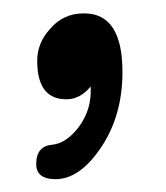

<svg xmlns="http://www.w3.org/2000/svg" viewBox="-20 -789 251 291"><path d="M107.7 -768.7Q165.6 -768.7 165.6 -680Q165.6 -611.3 130.8 -562.1Q99.5 -517.4 64.1 -517.4Q34.9 -517.4 34.9 -540.5Q34.9 -567.7 59.5 -569.7Q80 -571.8 98.5 -595.4Q119.5 -622.6 117.4 -657.9Q101.5 -638.5 80.5 -638.5Q36.4 -638.5 36.4 -696.9Q36.4 -723.6 55.4 -744.6Q75.4 -768.7 106.7 -768.7Z"/></svg>

Font: Myanmar Handwriting
Style: Regular
Weight: 400
Designer: Khon Soe Zaw Thu
Foundry: PaOh Unicode khonsoezawthu@gmail.com and @hotmail.com
Version: Version 1.30 November 9, 2016